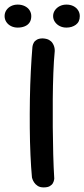

<svg xmlns="http://www.w3.org/2000/svg" viewBox="-86 -815 367 835"><path d="M104 0Q88 0 78 -6.5Q68 -13 62.5 -21.5Q57 -30 55 -36.5Q53 -43 53 -43Q49 -86 46.5 -141.5Q44 -197 43.5 -259Q43 -321 44 -383.5Q45 -446 48 -504.5Q51 -563 55 -611Q55 -611 56 -616.5Q57 -622 61 -629.5Q65 -637 74.5 -642.5Q84 -648 100 -648Q117 -647 127 -641.5Q137 -636 142.5 -627.5Q148 -619 150 -611Q152 -603 152 -597.5Q152 -592 152 -592Q148 -551 146 -497.5Q144 -444 143.5 -384Q143 -324 143.5 -262.5Q144 -201 145.5 -143.5Q147 -86 150 -38Q150 -38 149 -32Q148 -26 144 -18.5Q140 -11 130.5 -5.5Q121 0 104 0ZM203 -695Q187 -695 174 -701.5Q161 -708 153 -719.5Q145 -731 145 -745Q145 -759 153 -770.5Q161 -782 174 -788.5Q187 -795 203 -795Q220 -795 233 -788.5Q246 -782 253.5 -770.5Q261 -759 261 -745Q261 -720 244 -707.5Q227 -695 203 -695ZM-9 -695Q-25 -695 -38 -701.5Q-51 -708 -58.5 -719.5Q-66 -731 -66 -745Q-66 -759 -58.5 -770.5Q-51 -782 -38 -788.5Q-25 -795 -9 -795Q8 -795 21.5 -788.5Q35 -782 42.5 -770.5Q50 -759 50 -745Q50 -728 42.5 -717Q35 -706 21.5 -700.5Q8 -695 -9 -695Z"/></svg>

Font: Sour Gummy
Style: Regular
Weight: 400
Designer: Stefie Justprince
Foundry: Eifetstype
Version: Version 1.000